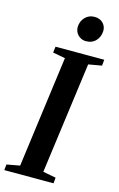

<svg xmlns="http://www.w3.org/2000/svg" viewBox="-151 -1020 667 1077"><g transform="rotate(15 182.0 -481.0)"><path d="M-9 0 -5.5 -33.5 70.5 -47.5 157 -694.5 85 -708 89.5 -743H372.5L369 -708L292 -694.5L205 -47.5L280 -33.5L277 0ZM245.5 -817Q227.5 -817 212.5 -826Q197.5 -835 189.2 -849.8Q181 -864.5 181 -882.5Q182 -916 203.8 -938.8Q225.5 -961.5 258.5 -961.5Q289.5 -961.5 307.8 -942.8Q326 -924 325.5 -898.5Q325 -864.5 303.5 -840.8Q282 -817 245.5 -817Z"/></g></svg>

Font: Merriweather 72pt SemiBold
Style: Italic
Weight: 600
Italic angle: -7.8°
Version: Version 2.101